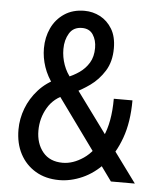

<svg xmlns="http://www.w3.org/2000/svg" viewBox="-52 -742 650 799"><g transform="rotate(5 273.5 -342.5)"><path d="M440 0 167 -377Q140 -412 127 -450.5Q114 -489 114 -528Q114 -574 132 -612.5Q150 -651 185 -674.5Q220 -698 269 -698Q304 -698 334.5 -682Q365 -666 384.5 -634Q404 -602 404 -553Q404 -497 379.5 -458Q355 -419 320 -394Q285 -369 253 -355L217 -415Q246 -426 270.5 -443Q295 -460 310.5 -485.5Q326 -511 326 -548Q326 -580 311 -603Q296 -626 265 -626Q229 -626 212 -598Q195 -570 195 -532Q195 -498 206.5 -466Q218 -434 240 -409L540 0ZM225 13Q168 13 126 -12Q84 -37 61 -80.5Q38 -124 38 -182Q38 -227 54.5 -270.5Q71 -314 103.5 -350Q136 -386 184 -407L224 -343Q173 -325 147 -281Q121 -237 121 -185Q121 -131 150 -95.5Q179 -60 233 -60Q276 -60 319.5 -89.5Q363 -119 392.5 -182Q422 -245 422 -344H500Q500 -253 475.5 -185.5Q451 -118 410.5 -74Q370 -30 321.5 -8.5Q273 13 225 13Z"/></g></svg>

Font: Archivo Narrow
Style: Regular
Weight: 400
Designer: Hector Gatti
Foundry: Omnibus-Type
Version: Version 3.002